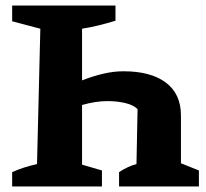

<svg xmlns="http://www.w3.org/2000/svg" viewBox="-20 -675 746 695"><path d="M24 0V-52Q67 -71 114 -81L126 -571L24 -598V-655H398V-600Q369 -591 338.5 -583.5Q308 -576 277 -571V-384Q315 -399 353 -408Q391 -417 427 -417Q526 -417 580.5 -376Q635 -335 635 -257V-84L700 -58V0H411V-52Q445 -74 474 -81L478 -280Q463 -295 433.5 -302Q404 -309 368 -309Q327 -309 277 -295V-79L349 -58V0Z"/></svg>

Font: Piazzolla SC
Style: Bold
Weight: 700
Designer: Juan Pablo del Peral
Foundry: Huerta Tipografica
Version: Version 1.330